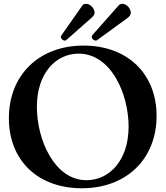

<svg xmlns="http://www.w3.org/2000/svg" viewBox="-20 -982 876 1016"><path d="M412.6 14.2C653.4 14.2 808.6 -144.9 808.6 -368.6C808.6 -592.3 653.8 -740.8 422.6 -740.8C184.3 -740.8 27 -583.1 27 -356.5C27 -131.4 182.2 14.2 412.6 14.2ZM175.1 -416.2C175.1 -595.9 276.6 -698.2 396 -698.2C568.5 -698.2 660.5 -484 660.5 -312.5C660.5 -129.3 555.4 -28.4 438.2 -28.4C266.7 -28.4 175.1 -244.7 175.1 -416.2ZM302.2 -786.2C302.2 -776.3 313.6 -767 323.5 -767C325.6 -767 328.1 -767.4 329.9 -769.2L463.4 -887.1C473.7 -896 480.1 -903.8 480.5 -914.1C480.5 -936.8 458.5 -961.6 436.4 -961.6C429.3 -961.6 421.2 -960.6 416.5 -953.8L307.9 -799C304.7 -794.4 301.8 -790.8 302.2 -786.2ZM465.6 -786.2C465.6 -776.3 476.9 -767 486.9 -767C489 -767 491.1 -767.8 493.3 -769.2L655.2 -887.1C666.2 -895.2 671.9 -903.8 672.2 -914.1C672.2 -936.8 650.2 -961.6 628.2 -961.6C621.1 -961.6 613.6 -959.9 608.3 -953.8L471.2 -799C467.7 -794.7 465.2 -790.8 465.6 -786.2Z"/></svg>

Font: Margiela Serif Semibold
Style: Regular
Weight: 600
Designer: Andreas Faust, Stefan Endress
Version: Version 1.002;FEAKit 1.0